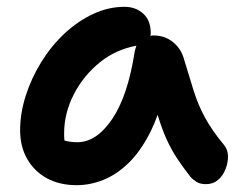

<svg xmlns="http://www.w3.org/2000/svg" viewBox="-20 -533 703 563"><path d="M205 10Q155 10 118 -10Q81 -30 60 -66.5Q39 -103 39 -151Q39 -201 55.5 -252.5Q72 -304 101 -351Q130 -398 169 -434.5Q208 -471 253 -492Q298 -513 345 -513Q378 -513 400 -493Q422 -473 422 -436Q422 -432 421 -428Q426 -429 430 -429Q464 -429 488 -409Q512 -389 520 -358Q535 -308 548 -266.5Q561 -225 581.5 -187.5Q602 -150 636 -109Q648 -95 648.5 -76Q649 -57 641.5 -37.5Q634 -18 619.5 -5.5Q605 7 584 7Q567 7 556.5 0.5Q546 -6 538 -15Q517 -42 500 -67.5Q483 -93 469 -123.5Q455 -154 443 -194Q443 -195 442 -196Q433 -170 422 -148Q393 -90 357.5 -55.5Q322 -21 283 -5.5Q244 10 205 10ZM380 -399Q321 -388 275 -352Q225 -312 196.5 -256.5Q168 -201 168 -141Q168 -131 169 -121Q185 -116 207 -116Q263 -116 309 -184Q355 -252 375 -382Q377 -391 380 -399Z"/></svg>

Font: Shantell Sans Light SemiBold
Style: Regular
Weight: 600
Version: Version 1.008;[ac192a2d6]